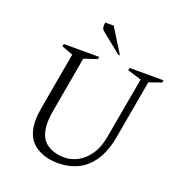

<svg xmlns="http://www.w3.org/2000/svg" viewBox="-152 -990 1059 1129"><g transform="rotate(20 377.5 -426.0)"><path d="M334 10Q242 10 183.5 -36.5Q125 -83 125 -185Q125 -202 127 -219Q129 -236 132 -256L196 -618L125 -645L128 -660H350L346 -645L265 -618L204 -271Q200 -251 198 -231.5Q196 -212 196 -195Q196 -108 241 -71Q286 -34 359 -34Q400 -34 440.5 -55Q481 -76 512.5 -121Q544 -166 556 -236L624 -618L537 -645L540 -660H752L749 -645L672 -618L608 -256Q591 -160 552 -101.5Q513 -43 457.5 -16.5Q402 10 334 10ZM451 -710 329 -808Q314 -819 312.5 -833.5Q311 -848 314 -862H367L461 -710Z"/></g></svg>

Font: Spectral Light
Style: Italic
Weight: 300
Italic angle: -10°
Designer: Jean-Baptiste Levee
Foundry: Production Type
Version: Version 2.001